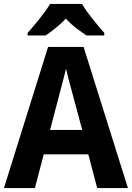

<svg xmlns="http://www.w3.org/2000/svg" viewBox="-20 -954 669 974"><path d="M396 -934H234C210 -892 154 -825 120 -787V-774H211C241 -794 281 -824 314 -860C345 -824 388 -795 419 -774H509V-787C473 -828 422 -889 396 -934ZM473 0H629L404 -716H224L0 0H157L202 -171H428ZM349 -474 397 -295H234L281 -474C287 -499 307 -570 315 -606C323 -567 339 -513 349 -474Z"/></svg>

Font: Noto Sans Malayalam SemiCondensed
Style: Bold
Weight: 700
Width: 4
Designer: Jelle Bosma - Monotype Design Team
Foundry: Monotype Imaging Inc.
Version: Version 2.104